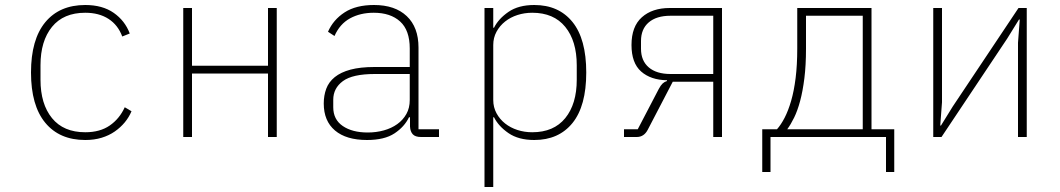

<svg xmlns="http://www.w3.org/2000/svg" viewBox="-20 -548 4240 768"><path d="M321 12Q218 12 161 -57Q104 -126 104 -258Q104 -390 161 -459Q218 -528 321 -528Q390 -528 435 -496.5Q480 -465 499 -414L469 -402Q452 -448 414 -472.5Q376 -497 321 -497Q234 -497 188 -440.5Q142 -384 142 -287V-229Q142 -132 188 -75.5Q234 -19 321 -19Q380 -19 419 -46Q458 -73 479 -119L506 -103Q496 -79 479 -58.5Q462 -38 439 -22Q416 -6 386.5 3Q357 12 321 12Z M713 -516H748V-285H1052V-516H1087V0H1052V-254H748V0H713Z M1664 0Q1641 0 1631 -11Q1621 -22 1620 -42V-79H1616Q1598 -41 1558 -14.5Q1518 12 1448 12Q1365 12 1320 -26Q1275 -64 1275 -134Q1275 -166 1285 -193Q1295 -220 1319 -239.5Q1343 -259 1382 -269.5Q1421 -280 1478 -280H1619V-354Q1619 -427 1580.5 -462Q1542 -497 1475 -497Q1421 -497 1380 -474.5Q1339 -452 1318 -404L1292 -421Q1313 -469 1358.5 -498.5Q1404 -528 1476 -528Q1560 -528 1607 -483.5Q1654 -439 1654 -358V-31H1736V0ZM1451 -18Q1485 -18 1515.5 -26.5Q1546 -35 1569 -51.5Q1592 -68 1605.5 -92Q1619 -116 1619 -148V-252H1479Q1390 -252 1351.5 -223.5Q1313 -195 1313 -149V-119Q1313 -70 1351 -44Q1389 -18 1451 -18Z M1918 -516H1953V-437H1956Q1974 -473 2014 -500.5Q2054 -528 2117 -528Q2215 -528 2270 -460Q2325 -392 2325 -258Q2325 -124 2270 -56Q2215 12 2117 12Q2054 12 2014 -15.5Q1974 -43 1956 -79H1953V200H1918ZM2109 -19Q2195 -19 2241 -75.5Q2287 -132 2287 -229V-287Q2287 -384 2241 -440.5Q2195 -497 2109 -497Q2078 -497 2050 -488Q2022 -479 2000.5 -462Q1979 -445 1966 -421Q1953 -397 1953 -368V-148Q1953 -119 1966 -95Q1979 -71 2000.5 -54Q2022 -37 2050 -28Q2078 -19 2109 -19Z M2476 -31H2531L2615 -192Q2623 -207 2630.5 -214Q2638 -221 2648 -224V-227Q2583 -228 2544.5 -262Q2506 -296 2506 -368Q2506 -442 2547.5 -479Q2589 -516 2659 -516H2868V0H2833V-221H2671L2571 -29Q2556 0 2527 0H2476ZM2833 -485H2662Q2606 -485 2575 -458.5Q2544 -432 2544 -384V-353Q2544 -305 2575 -278.5Q2606 -252 2662 -252H2833Z M3029 -31H3088Q3104 -49 3118.5 -77Q3133 -105 3144.5 -144.5Q3156 -184 3162.5 -236Q3169 -288 3169 -354V-516H3466V-31H3557V140H3524V0H3062V140H3029ZM3431 -31V-485H3204V-353Q3204 -287 3197.5 -235Q3191 -183 3180.5 -144Q3170 -105 3156.5 -77.5Q3143 -50 3129 -31Z M3713 -516H3748V-139L3741 -46H3744L3791 -122L4054 -516H4087V0H4052V-377L4059 -470H4056L4009 -394L3746 0H3713Z"/></svg>

Font: IBM Plex Mono ExtraLight
Style: Regular
Weight: 200
Monospace: yes
Designer: Mike Abbink, Paul van der Laan, Pieter van Rosmalen
Foundry: Bold Monday
Version: Version 2.3